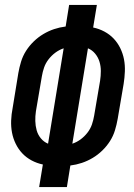

<svg xmlns="http://www.w3.org/2000/svg" viewBox="-20 -755 540 775"><path d="M138 0 153 -91Q129 -96 107.5 -107.5Q86 -119 70 -136Q54 -153 43.5 -174.5Q33 -196 28.5 -219.5Q24 -243 25 -268.5Q26 -294 31 -319L54 -460Q58 -483 65 -506Q72 -529 85 -549.5Q98 -570 116 -587.5Q134 -605 155 -617.5Q176 -630 198.5 -637.5Q221 -645 245 -648L259 -735H371L356 -644Q380 -639 401.5 -627.5Q423 -616 439 -599Q455 -582 465.5 -560.5Q476 -539 480.5 -515.5Q485 -492 484 -466.5Q483 -441 479 -416L455 -275Q451 -252 444 -229Q437 -206 424 -185.5Q411 -165 393 -147.5Q375 -130 354 -117.5Q333 -105 310.5 -97.5Q288 -90 264 -87L250 0ZM174 -175 237 -560Q219 -554 203.5 -542.5Q188 -531 176 -515.5Q164 -500 158 -482.5Q152 -465 149 -447L125 -306Q122 -286 122.5 -266.5Q123 -247 128 -229Q133 -211 145 -196.5Q157 -182 174 -175ZM272 -175Q290 -181 305.5 -192.5Q321 -204 333 -219.5Q345 -235 351 -252.5Q357 -270 360 -288L384 -429Q387 -449 387 -468.5Q387 -488 381.5 -506Q376 -524 364 -538.5Q352 -553 335 -560Z"/></svg>

Font: Iosevka Term Curly Oblique
Style: Bold
Weight: 700
Italic angle: -9°
Designer: Belleve Invis
Foundry: Belleve Invis
Version: Version 32.3.0